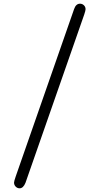

<svg xmlns="http://www.w3.org/2000/svg" viewBox="-20 -769 540 1039"><path d="M56 219Q56 212 65 186L381 -720Q391 -749 413 -749Q425 -749 434 -740.5Q443 -732 443 -719Q443 -712 436 -691L118 220Q106 250 86 250Q74 250 65 241Q56 232 56 219Z"/></svg>

Font: CMU Sans Serif
Style: Medium
Weight: 500
Version: Version 0.7.0